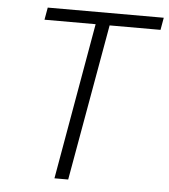

<svg xmlns="http://www.w3.org/2000/svg" viewBox="-51 -746 698 793"><g transform="rotate(5 298.0 -350.0)"><path d="M318 -649H106L115 -700H596L587 -649H376L261 0H204Z"/></g></svg>

Font: Chakra Petch Light
Style: Italic
Weight: 300
Italic angle: -10°
Designer: Katatrad Aksorn Co.,Ltd.
Foundry: Cadson Demak Co.,Ltd.
Version: Version 1.000; ttfautohint (v1.6)